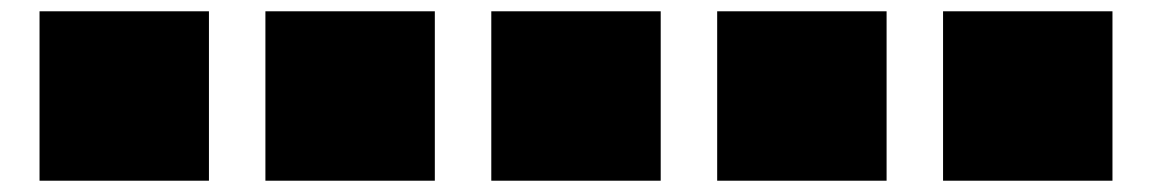

<svg xmlns="http://www.w3.org/2000/svg" viewBox="-20 -500 2040 340"><path d="M50 -180H350V-480H50Z M450 -180H750V-480H450Z M850 -180H1150V-480H850Z M1250 -180H1550V-480H1250Z M1650 -180H1950V-480H1650Z"/></svg>

Font: text-security-square
Style: Regular
Weight: 400
Monospace: yes
Foundry: Oskari Noppa
Version: Version 3.000;hotconv 1.0.118;makeotfexe 2.5.65603